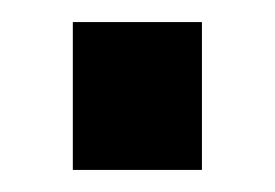

<svg xmlns="http://www.w3.org/2000/svg" viewBox="-20 -154 249 174"><path d="M163 -134V0H46V-134Z"/></svg>

Font: Pathway Extreme 28pt SemiBold
Style: Regular
Weight: 600
Designer: Eduardo Rodriguez Tunni
Foundry: Eduardo Rodriguez Tunni
Version: Version 1.001;gftools[0.9.26]